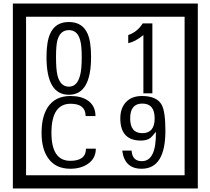

<svg xmlns="http://www.w3.org/2000/svg" viewBox="-20 -980 1195 1090"><path d="M1103 90H53V-960H1103ZM1028 15V-885H128V15ZM497 -656Q497 -442 371 -442Q244 -442 244 -656Q244 -744 265 -789Q294 -855 371 -855Q448 -855 477 -789Q497 -745 497 -656ZM444 -656Q444 -723 435 -752Q420 -809 371 -809Q322 -809 306 -752Q298 -723 298 -656Q298 -587 306 -553Q322 -488 371 -488Q419 -488 435 -554Q444 -587 444 -656ZM845 -450H794V-781Q748 -743 708 -735V-781Q759 -798 790 -847H845ZM524 -136Q524 -80 478 -49Q438 -22 379 -22Q294 -22 252 -84Q216 -136 216 -226Q216 -317 251 -371Q293 -435 380 -435Q442 -435 479 -409Q522 -379 522 -321H466Q466 -391 381 -391Q272 -391 272 -226Q272 -67 379 -67Q468 -67 468 -136ZM919 -238Q919 -22 784 -22Q687 -22 674 -125H727Q731 -65 785 -65Q868 -65 865 -232Q844 -205 834 -197Q814 -182 780 -182Q663 -182 663 -308Q663 -366 695.5 -400.5Q728 -435 786 -435Q870 -435 898 -385Q919 -346 919 -238ZM858 -308Q858 -392 788 -392Q719 -392 719 -308Q719 -224 788 -224Q858 -224 858 -308Z"/></svg>

Font: Unicode BMP Fallback SIL
Style: Regular
Weight: 400
Foundry: NRSI, SIL International
Version: Version 5.1 Based on Unicode 5.1